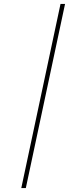

<svg xmlns="http://www.w3.org/2000/svg" viewBox="-20 -731 425 974"><path d="M88 223 287 -711H310L111 223Z"/></svg>

Font: Ysabeau Infant Thin
Style: Italic
Weight: 250
Italic angle: -12°
Designer: Christian Thalmann (Catharsis Fonts)
Version: Version 2.001;gftools[0.9.30]; featfreeze: ss01,ss02,lnum